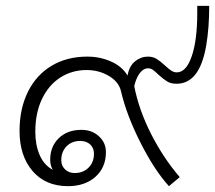

<svg xmlns="http://www.w3.org/2000/svg" viewBox="-20 -628 737 658"><path d="M697 -608Q697 -533 687 -474Q665 -341 585 -341Q566 -341 553.5 -348.5Q541 -356 523 -372Q511 -384 503.5 -389Q496 -394 487 -394Q472 -394 459.5 -378Q447 -362 440 -333Q456 -251 498 -168.5Q540 -86 596 -21L559 10Q509 -45 461.5 -139Q414 -233 395 -314Q388 -347 353.5 -367.5Q319 -388 277 -388Q227 -388 187 -362.5Q147 -337 124 -289Q101 -241 101 -176Q101 -131 116 -96.5Q131 -62 161 -46Q152 -61 152 -80Q152 -126 181.5 -154.5Q211 -183 259 -183Q295 -183 319 -161Q343 -139 343 -107Q343 -54 307 -22Q271 10 213 10Q136 10 91.5 -42Q47 -94 47 -179Q47 -256 76 -314Q105 -372 157.5 -403Q210 -434 279 -434Q323 -434 361 -417Q399 -400 417 -369Q423 -402 443 -418Q463 -434 487 -434Q504 -434 517 -426Q530 -418 546 -403Q559 -391 567.5 -385.5Q576 -380 586 -380Q618 -380 637 -435Q656 -490 656 -583V-608ZM190 -79Q190 -60 203 -47.5Q216 -35 236 -35Q265 -35 283.5 -53.5Q302 -72 302 -101Q302 -121 289 -133Q276 -145 255 -145Q226 -145 208 -126.5Q190 -108 190 -79Z"/></svg>

Font: Sarabun ExtraLight
Style: Italic
Weight: 275
Italic angle: -10°
Designer: Suppakit Chalermlarp | Katatrad Co.,Ltd.
Foundry: Cadson Demak Co.,Ltd.
Version: Version 1.000; ttfautohint (v1.6)